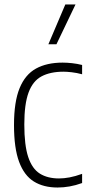

<svg xmlns="http://www.w3.org/2000/svg" viewBox="-20 -828 396 857"><path d="M237 9Q174.5 9 131.2 -17.8Q88 -44.5 65.2 -105.8Q42.5 -167 42.5 -270Q42.5 -373.5 67.5 -434.5Q92.5 -495.5 140.8 -522Q189 -548.5 259.5 -548.5Q279.5 -548.5 302 -546Q324.5 -543.5 346.5 -538V-496.5Q322.5 -503 300.2 -505.5Q278 -508 264 -508Q204.5 -508 165.5 -487.2Q126.5 -466.5 107.5 -415Q88.5 -363.5 88.5 -272.5Q88.5 -179.5 106 -127Q123.5 -74.5 158 -53Q192.5 -31.5 243.5 -31.5Q265 -31.5 290.5 -36.2Q316 -41 346.5 -52V-11Q317.5 -0.5 290.5 4.2Q263.5 9 237 9ZM196 -630.5 271.5 -808H317L232 -630.5Z"/></svg>

Font: Encode Sans Cnd XLt
Style: Regular
Weight: 200
Width: 3
Designer: Multiple Designers
Foundry: Impallari Type
Version: Version 3.002; ttfautohint (v1.8.3) -l 8 -r 50 -G 200 -x 14 